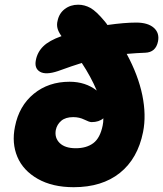

<svg xmlns="http://www.w3.org/2000/svg" viewBox="-20 -823 686 808"><path d="M290 -35.2Q200.7 -35.2 138.9 -70.3Q77.1 -105.5 53 -163.1Q28.8 -220.7 43 -290Q60.1 -377.4 122.1 -428.2Q184.1 -479 272.9 -479Q339.8 -479 387.2 -441.9Q362.3 -500.5 324.2 -558.1Q286.1 -546.4 224.1 -523.9Q172.9 -506.8 148.4 -521Q124 -535.2 130.9 -569.8Q137.2 -603.5 161.9 -627.9Q186.5 -652.3 238.8 -670.9Q225.1 -689.9 221.7 -705.1Q218.3 -720.2 222.2 -734.9Q228.5 -766.6 252.4 -784.9Q276.4 -803.2 309.1 -803.2Q335.9 -803.2 360.6 -789.6Q385.3 -775.9 420.9 -732.9Q429.7 -722.2 432.1 -717.8Q503.9 -728 553.2 -728Q602.1 -728 627 -706.3Q651.9 -684.6 645 -648.9Q635.7 -602.5 590.8 -601.1Q559.6 -600.1 513.2 -596.2Q561.5 -506.8 578.9 -422.6Q596.2 -338.4 582 -267.1Q559.6 -155.3 484.4 -95.2Q409.2 -35.2 290 -35.2ZM214.8 -275.9Q209 -242.7 231.4 -220.9Q253.9 -199.2 298.8 -199.2Q344.2 -199.2 372.8 -220.7Q401.4 -242.2 412.1 -294.9Q415 -308.1 415 -325.2Q396.5 -309.1 365.2 -309.1Q356 -309.1 335 -319.6Q314 -330.1 288.1 -330.1Q255.9 -330.1 237.8 -314.7Q219.7 -299.3 214.8 -275.9Z"/></svg>

Font: Shantell Sans Irregular Bouncy
Style: Italic
Weight: 800
Italic angle: -11.31°
Designer: Stephen Nixon, Anya Danilova, Shantell Martin
Foundry: Arrow Type
Version: Version 1.006;[9816181b4]